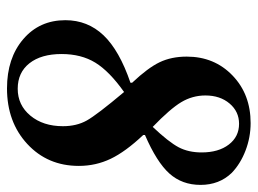

<svg xmlns="http://www.w3.org/2000/svg" viewBox="-113 -603 729 543"><g transform="rotate(90 251.5 -331.5)"><path d="M361.8 -377V-372.1Q409.2 -321.8 429.2 -279.8Q449.2 -237.8 449.2 -189.9Q449.2 -101.6 387.2 -44.2Q325.2 13.2 230 13.2Q144.5 13.2 90.8 -32.7Q37.1 -78.6 37.1 -151.9Q37.1 -214.8 79.8 -259.8Q122.6 -304.7 213.9 -335.9V-340.8Q171.9 -385.3 156 -418.5Q140.1 -451.7 140.1 -495.1Q140.1 -573.2 193.4 -624.5Q246.6 -675.8 328.1 -675.8Q368.2 -675.8 405.8 -661.4Q443.4 -647 469.2 -622.1Q502.9 -586.9 502.9 -534.2Q502.9 -481.9 470.7 -446Q438.5 -410.2 361.8 -377ZM240.2 -317.9Q181.6 -276.4 157.2 -236.6Q132.8 -196.8 132.8 -141.1Q132.8 -83.5 158.9 -50.3Q185.1 -17.1 231 -17.1Q277.3 -17.1 307.1 -53Q336.9 -88.9 336.9 -145Q336.9 -183.6 320.8 -212.4Q304.7 -241.2 240.2 -317.9ZM338.9 -398.9Q381.8 -444.3 396.5 -472.2Q411.1 -500 411.1 -537.1Q411.1 -585 388.9 -614Q366.7 -643.1 330.1 -643.1Q295.4 -643.1 272.7 -616.2Q250 -589.4 250 -547.9Q250 -511.2 269 -479.5Q288.1 -447.8 338.9 -398.9Z"/></g></svg>

Font: Accordance
Style: Bold-Italic
Weight: 700
Italic angle: -11°
Version: Version 1.2 (build January 31, 2020) Miklal Software Solutio